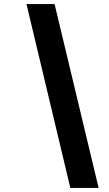

<svg xmlns="http://www.w3.org/2000/svg" viewBox="-20 -720 539 950"><path d="M468 210H328L111 -700H250Z"/></svg>

Font: Rosa Sans
Style: Bold Italic
Weight: 700
Italic angle: -12°
Designer: Pentagram / MCKL
Foundry: Pentagram / MCKL
Version: Version 1.005;September 16, 2019;FontCreator 11.5.0.2425 64-